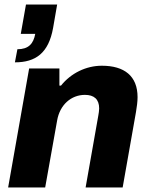

<svg xmlns="http://www.w3.org/2000/svg" viewBox="-20 -830 669 850"><path d="M46 -554C138 -554 195 -595 215 -706L233 -810H95L72 -680H136C128 -636 106 -612 57 -612ZM16 0H180L233 -297C245 -366 295 -410 356 -410C396 -410 419 -391 419 -350C419 -340 417 -329 415 -317L359 0H523L582 -334C586 -358 589 -380 589 -400C589 -494 530 -539 431 -539C361 -539 294 -506 250 -451H243V-527H109Z"/></svg>

Font: Archivo ExtraBold
Style: Italic
Weight: 800
Italic angle: -10°
Designer: Hector Gatti
Foundry: Omnibus-Type
Version: Version 2.001